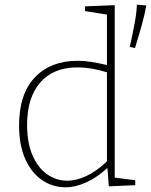

<svg xmlns="http://www.w3.org/2000/svg" viewBox="-20 -788 641 815"><path d="M258 7Q203 7 158 -24Q113 -55 87 -113.5Q61 -172 61 -256Q61 -389 128 -459.5Q195 -530 310 -530Q338 -530 369 -525Q400 -520 434 -512V-726L341 -741V-761L467 -766V-34L554 -23V-2L442 3L436 -75Q391 -34 345.5 -13.5Q300 7 258 7ZM265 -21Q305 -21 348 -41.5Q391 -62 434 -103V-481Q367 -502 309 -502Q207 -502 151 -438Q95 -374 95 -258Q95 -183 117.5 -130Q140 -77 179 -49Q218 -21 265 -21ZM553 -584 531 -589Q543 -644 551.5 -689Q560 -734 561 -768L601 -765Q596 -734 583.5 -688Q571 -642 553 -584Z"/></svg>

Font: Bitter ExtraLight
Style: Regular
Weight: 200
Designer: Sol Matas, and Bitter project Authors
Foundry: Sol Matas
Version: Version 2.001